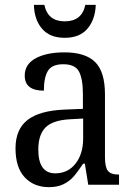

<svg xmlns="http://www.w3.org/2000/svg" viewBox="-20 -762 549 792"><path d="M44 -150Q44 -229 94 -267.5Q144 -306 248 -310L322 -313V-373Q322 -436 306 -466.5Q290 -497 241 -497Q194 -497 177.5 -469.5Q161 -442 161 -388Q82 -388 82 -450Q82 -497 127 -521.5Q172 -546 246 -546Q332 -546 372.5 -506Q413 -466 413 -373V-114Q413 -73 425 -57.5Q437 -42 468 -42H471V0H344L330 -87H323Q299 -51 282.5 -32.5Q266 -14 241.5 -2Q217 10 182 10Q120 10 82 -30.5Q44 -71 44 -150ZM323 -191V-273L268 -270Q197 -266 167.5 -236Q138 -206 138 -145Q138 -47 208 -47Q260 -47 291.5 -87Q323 -127 323 -191ZM120 -742H163Q177 -674 247 -674Q318 -674 332 -742H375Q373 -682 341 -644Q309 -606 247 -606Q185 -606 153 -644Q121 -682 120 -742Z"/></svg>

Font: Noto Serif Narrow
Style: Regular
Weight: 400
Width: 4
Designer: Monotype Design Team
Foundry: Monotype Imaging Inc.
Version: Version 1.001